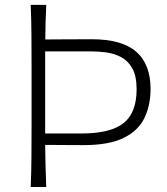

<svg xmlns="http://www.w3.org/2000/svg" viewBox="-20 -752 673 772"><path d="M103.5 0Q106 -62 106.4 -119.1Q106.9 -176.3 106.9 -243.7V-488.3Q106.9 -556.2 106.4 -613.3Q106 -670.4 103.5 -732.4H166Q164.1 -696.3 163.3 -662.1Q162.6 -627.9 162.1 -593.3Q194.8 -593.3 242.2 -593.8Q289.6 -594.2 349.1 -594.2Q470.2 -594.2 527.8 -543.9Q585.4 -493.7 585.4 -394Q585.4 -330.1 561.3 -278.8Q537.1 -227.5 478.3 -198Q419.4 -168.5 315.9 -168.5Q279.3 -168.5 236.1 -168.9Q192.9 -169.4 161.6 -169.4Q162.1 -126 163.1 -85Q164.1 -43.9 166 0ZM161.6 -215.3H308.6Q423.3 -215.3 476.3 -256.6Q529.3 -297.9 529.3 -393.1Q529.3 -446.3 512 -477.1Q494.6 -507.8 466.8 -522.5Q439 -537.1 407 -541.3Q375 -545.4 345.7 -545.4H161.6Z"/></svg>

Font: Pinar DS1 Light
Style: Regular
Weight: 300
Designer: Amin Abedi
Version: Version 3.000